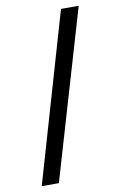

<svg xmlns="http://www.w3.org/2000/svg" viewBox="-97 -742 621 991"><g transform="rotate(-10 214.0 -246.0)"><path d="M39.1 195.3 295.9 -688.5H388.7L128.9 195.3Z"/></g></svg>

Font: Sen SemiBold
Style: Regular
Weight: 600
Designer: Kosal Sen, Philatype
Foundry: Philatype
Version: Version 2.000;gftools[0.9.31]